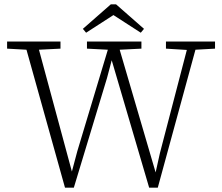

<svg xmlns="http://www.w3.org/2000/svg" viewBox="-20 -867 1032 892"><path d="M751 -641V-674H979V-641L888 -636L713 5H673L499 -587L477 -504L323 5H282L103 -636L13 -641V-674H261V-641L161 -636L314 -70L339 -164L481 -636L384 -641V-674H637V-641L536 -636L703 -66L723 -156L848 -635ZM519 -847 649 -733 634 -715 507 -797 380 -715 365 -733 495 -847Z"/></svg>

Font: Source Serif 4 SmText Light
Style: Regular
Weight: 300
Designer: Frank Grießhammer
Foundry: Adobe
Version: Version 4.005;hotconv 1.1.0;makeotfexe 2.6.0